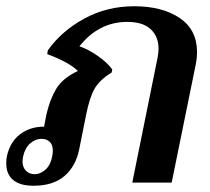

<svg xmlns="http://www.w3.org/2000/svg" viewBox="-41 -584 672 614"><path d="M-21 -61Q-21 -76 -19 -84Q-9 -130 23 -154.5Q55 -179 100 -179L107 -216Q118 -265 138.5 -299.5Q159 -334 208 -357Q180 -385 110 -411L112 -423Q156 -485 228.5 -524.5Q301 -564 388 -564Q478 -564 533.5 -526.5Q589 -489 589 -418Q589 -397 585 -378L508 0H382L463 -400Q466 -415 466 -428Q466 -467 441 -490.5Q416 -514 366 -514Q275 -514 213 -436Q242 -426 272 -405Q302 -384 318 -362L316 -352Q277 -328 261 -299.5Q245 -271 234 -215L212 -105Q201 -52 165 -21Q129 10 66 10Q23 10 1 -8.5Q-21 -27 -21 -61ZM126 -84Q128 -96 128 -102Q128 -121 118 -130.5Q108 -140 92 -140Q72 -140 55.5 -125.5Q39 -111 33 -84Q31 -72 31 -68Q31 -49 42 -38Q53 -27 69 -27Q89 -27 105 -42Q121 -57 126 -84Z"/></svg>

Font: Trirong SemiBold
Style: Italic
Weight: 600
Italic angle: -12°
Designer: Katatrad Team
Foundry: CadsonDemak
Version: Version 1.001